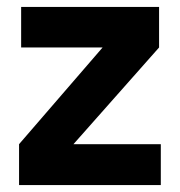

<svg xmlns="http://www.w3.org/2000/svg" viewBox="-20 -534 519 554"><path d="M192 -118 439 -397V-514H41V-397H276L35 -118V0H444V-118Z"/></svg>

Font: Arthouse Owned
Style: Bold
Weight: 700
Designer: Jeremy Tribby
Foundry: Tribby Type
Version: Version 1.000;PS 001.000;hotconv 1.0.88;makeotf.lib2.5.64775